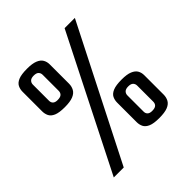

<svg xmlns="http://www.w3.org/2000/svg" viewBox="-186 -754 922 922"><g transform="rotate(-45 275.0 -293.0)"><path d="M58.8 44 398.8 -630H468.4L126.4 44ZM415.5 -3Q377.6 -3 358.1 -11.5Q338.6 -20 331.4 -34.4Q324.3 -48.7 324.3 -65.6V-198.7Q324.3 -216 331.4 -230.5Q338.6 -245 358.7 -253.5Q378.9 -262 417.9 -262Q453.6 -262 473.4 -253.8Q493.2 -245.6 501.4 -231.7Q509.5 -217.7 509.5 -199.7V-68.4Q509.5 -49.7 501.4 -34.5Q493.2 -19.4 472.9 -11.2Q452.6 -3 415.5 -3ZM414.9 -51.4Q434.3 -51.4 442.3 -58.9Q450.2 -66.5 450.2 -79.6V-188.1Q450.2 -200.2 442.6 -208.2Q435 -216.2 417.2 -216.2Q399.4 -216.2 391.5 -208.2Q383.6 -200.2 383.6 -188.1V-77.9Q383.6 -66.1 391.2 -58.8Q398.8 -51.4 414.9 -51.4ZM131.3 -360.7Q93.3 -360.7 73.6 -369.2Q54 -377.7 47 -392.2Q40 -406.7 40 -423.6V-556.7Q40 -574 47.2 -588.5Q54.3 -603 74.3 -611.5Q94.3 -620 133.3 -620Q169 -620 189 -611.8Q209 -603.7 217.1 -589.5Q225.3 -575.4 225.3 -557.4V-426.4Q225.3 -407.7 216.9 -392.6Q208.6 -377.4 188.3 -369.1Q168 -360.7 131.3 -360.7ZM130.6 -409.4Q150.1 -409.4 158 -417Q165.9 -424.5 165.9 -437.3V-546.1Q165.9 -557.9 158.3 -565.9Q150.8 -573.9 132.6 -573.9Q115.2 -573.9 107.3 -565.9Q99.3 -557.9 99.3 -546.1V-435.9Q99.3 -424.1 106.9 -416.8Q114.5 -409.4 130.6 -409.4Z"/></g></svg>

Font: Smooch Sans Thin
Style: Regular
Weight: 100
Designer: Robert E. Leuschke
Foundry: Robert E. Leuschke
Version: Version 1.010